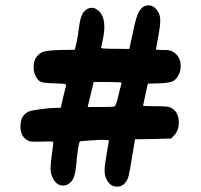

<svg xmlns="http://www.w3.org/2000/svg" viewBox="-20 -783 747 714"><path d="M206 -382 215 -422Q217 -431 220 -442Q223 -453 224.5 -459.5Q226 -466 226 -468Q226 -472 183 -473Q144 -474 132.5 -478.5Q121 -483 112 -501Q105 -515 105 -533Q105 -572 135 -588Q150 -596 204 -597L258 -598L265 -626Q271 -656 274 -683Q279 -723 291 -738Q304 -754 321 -754Q331 -754 340 -748Q368 -730 368 -683Q368 -662 362 -634.5Q356 -607 356 -606L357 -604Q360 -601 456 -601H461Q467 -629 474 -661Q484 -710 492 -729.5Q500 -749 512 -757Q521 -763 532 -763Q554 -763 568 -739Q576 -726 576 -706Q576 -686 569 -650Q560 -603 560 -600Q560 -597 585 -597H597Q611 -597 622 -591Q652 -574 652 -537Q652 -515 640 -497Q631 -483 616.5 -478.5Q602 -474 568 -473L530 -472L521 -432Q512 -392 512 -390Q512 -388 557 -388Q604 -388 612 -384Q645 -370 645 -327Q645 -298 627 -279L617 -268L550 -266L482 -265L480 -252Q461 -133 456 -121Q443 -89 415 -89Q387 -89 374 -121Q369 -133 369 -149Q369 -168 377 -213Q385 -259 385 -260Q385 -263 362 -263Q348 -263 327 -261.5Q306 -260 292 -259Q278 -258 277 -257Q270 -245 263 -165Q259 -122 245 -108Q232 -93 215 -93Q184 -93 171 -135Q168 -145 168 -156Q168 -157 170 -187Q171 -198 174.5 -221Q178 -244 178 -255Q178 -257 162 -257Q156 -257 140.5 -256.5Q125 -256 117 -256Q94 -256 89 -258Q56 -271 56 -313Q56 -356 89 -369Q99 -373 135 -377.5Q171 -382 190 -382ZM352 -385Q397 -385 405 -387Q412 -389 421 -431Q423 -440 426 -451Q429 -462 430.5 -468Q432 -474 432 -475Q432 -478 381 -478H328L326 -468Q307 -391 306 -385Z"/></svg>

Font: Chanighter Handwriting Cyr
Style: Regular
Weight: 400
Designer: Sin Chanighter
Version: Version 001.001